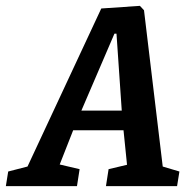

<svg xmlns="http://www.w3.org/2000/svg" viewBox="-65 -636 663 656"><path d="M548 -50 540 0H297L306 -58L369 -73L357 -191H185L139 -74L207 -58L198 0H-45L-37 -50L29 -67L281 -607L413 -616L427 -601L491 -67ZM213 -258H351L333 -521H326Z"/></svg>

Font: Grenze SemiBold
Style: Italic
Weight: 600
Italic angle: -10°
Designer: Renata Polastri
Foundry: Omnibus-Type
Version: Version 1.002; ttfautohint (v1.8)